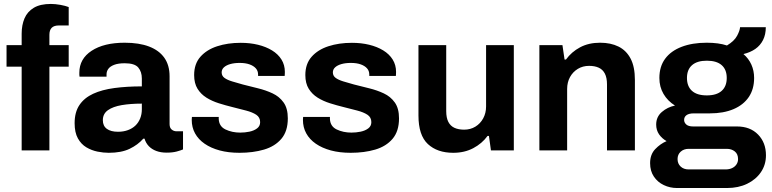

<svg xmlns="http://www.w3.org/2000/svg" viewBox="-20 -752 3862 960"><path d="M88.3 0V-418.8H12.7V-526.4H88.3V-583.7Q88.3 -626.7 102.6 -660.3Q116.9 -693.8 149.1 -713.1Q181.2 -732.3 234.3 -732.3Q256.3 -732.3 281.9 -727.7Q307.4 -723.1 323.5 -716.7V-624.7H274.4Q250 -624.7 238.5 -613Q227 -601.3 227 -578V-526.4H323.5V-418.8H227V0Z M523.5 12Q497.3 12 467.7 6.1Q438 0.1 411.8 -15.4Q385.6 -31 369.4 -60.2Q353.1 -89.5 353.1 -136Q353.1 -191.1 377.2 -226.9Q401.3 -262.7 445.6 -283.1Q489.9 -303.5 551.9 -311.8Q613.9 -320.1 689.2 -320.1V-359.4Q689.2 -393 671.4 -414.3Q653.6 -435.7 603.6 -435.7Q570.9 -435.7 550.6 -427.8Q530.2 -419.9 521.5 -407.5Q512.7 -395.2 512.7 -380.3V-368.5H377.7Q376.7 -373.3 376.7 -377.8Q376.7 -382.4 376.7 -388.7Q376.7 -457.8 438.1 -498.1Q499.5 -538.4 603.4 -538.4Q675.7 -538.4 725.5 -519.3Q775.4 -500.2 801.7 -463.1Q827.9 -426 827.9 -370.3V-131.5Q827.9 -113.1 838.3 -104.4Q848.6 -95.6 862.3 -95.6H895.1V-4.9Q884.7 -0.2 863.9 5.5Q843 11.2 813 11.2Q784 11.2 761.4 2.8Q738.9 -5.6 723.9 -21.3Q708.9 -37.1 702.7 -58.7H696.5Q669.2 -27.6 627.9 -7.8Q586.6 12 523.5 12ZM570 -93.2Q597.7 -93.2 619.8 -101.5Q642 -109.7 657.2 -124.3Q672.4 -138.9 680.8 -159.8Q689.2 -180.7 689.2 -205.3V-233.9Q633.3 -233.9 589 -226.5Q544.7 -219 519.4 -200.9Q494.2 -182.8 494.2 -151Q494.2 -122.4 514.2 -107.8Q534.1 -93.2 570 -93.2Z M1177.4 12Q1122.3 12 1078.4 0.2Q1034.4 -11.7 1003.1 -33.4Q971.8 -55 955.3 -85.1Q938.7 -115.1 938.7 -152.5Q938.7 -157.1 939.1 -161Q939.5 -164.9 939.7 -167.3H1073.8Q1073.6 -165.1 1073.6 -162.9Q1073.6 -160.7 1073.6 -158.7Q1074.6 -120.5 1107.4 -104.7Q1140.3 -89 1181.3 -89Q1204.7 -89 1227.3 -93.7Q1250 -98.5 1265.3 -110Q1280.7 -121.5 1280.7 -141.3Q1280.7 -165.3 1261.3 -178.2Q1241.8 -191 1210.2 -199.2Q1178.6 -207.4 1142.2 -216.6Q1108.3 -224.9 1074.4 -235.6Q1040.4 -246.3 1012.7 -263.4Q985 -280.5 967.8 -307.9Q950.7 -335.3 950.7 -376.7Q950.7 -432.6 981.9 -468Q1013.2 -503.5 1065.8 -520.7Q1118.5 -537.9 1183.6 -537.9Q1230.2 -537.9 1270 -528.2Q1309.8 -518.5 1340.1 -500Q1370.5 -481.5 1387.4 -454.3Q1404.3 -427 1404.3 -392.6Q1404.3 -386.5 1403.9 -380Q1403.5 -373.6 1403.3 -372.3H1270.4V-379.6Q1270.4 -397.7 1259.1 -410.3Q1247.8 -423 1227.4 -430.2Q1207 -437.4 1178.3 -437.4Q1151.5 -437.4 1131.2 -431.6Q1111 -425.8 1099.6 -415.3Q1088.3 -404.8 1088.3 -390.1Q1088.3 -372.7 1102.5 -362.4Q1116.7 -352.2 1140.9 -344.9Q1165.1 -337.7 1193.8 -329.6Q1230.3 -320.2 1269.6 -310.6Q1308.9 -301 1342.9 -285.1Q1376.9 -269.2 1398 -239.6Q1419.1 -210.1 1419.1 -160.1Q1419.1 -96 1387 -58.1Q1354.8 -20.2 1300.3 -4.1Q1245.7 12 1177.4 12Z M1733.4 12Q1678.3 12 1634.4 0.2Q1590.4 -11.7 1559.1 -33.4Q1527.8 -55 1511.3 -85.1Q1494.7 -115.1 1494.7 -152.5Q1494.7 -157.1 1495.1 -161Q1495.5 -164.9 1495.7 -167.3H1629.8Q1629.6 -165.1 1629.6 -162.9Q1629.6 -160.7 1629.6 -158.7Q1630.6 -120.5 1663.4 -104.7Q1696.3 -89 1737.3 -89Q1760.7 -89 1783.3 -93.7Q1806 -98.5 1821.3 -110Q1836.7 -121.5 1836.7 -141.3Q1836.7 -165.3 1817.3 -178.2Q1797.8 -191 1766.2 -199.2Q1734.6 -207.4 1698.2 -216.6Q1664.3 -224.9 1630.4 -235.6Q1596.4 -246.3 1568.7 -263.4Q1541 -280.5 1523.8 -307.9Q1506.7 -335.3 1506.7 -376.7Q1506.7 -432.6 1537.9 -468Q1569.2 -503.5 1621.8 -520.7Q1674.5 -537.9 1739.6 -537.9Q1786.2 -537.9 1826 -528.2Q1865.8 -518.5 1896.1 -500Q1926.5 -481.5 1943.4 -454.3Q1960.3 -427 1960.3 -392.6Q1960.3 -386.5 1959.9 -380Q1959.5 -373.6 1959.3 -372.3H1826.4V-379.6Q1826.4 -397.7 1815.1 -410.3Q1803.8 -423 1783.4 -430.2Q1763 -437.4 1734.3 -437.4Q1707.5 -437.4 1687.2 -431.6Q1667 -425.8 1655.6 -415.3Q1644.3 -404.8 1644.3 -390.1Q1644.3 -372.7 1658.5 -362.4Q1672.7 -352.2 1696.9 -344.9Q1721.1 -337.7 1749.8 -329.6Q1786.3 -320.2 1825.6 -310.6Q1864.9 -301 1898.9 -285.1Q1932.9 -269.2 1954 -239.6Q1975.1 -210.1 1975.1 -160.1Q1975.1 -96 1943 -58.1Q1910.8 -20.2 1856.3 -4.1Q1801.7 12 1733.4 12Z M2246.2 12Q2166.3 12 2119.3 -31.8Q2072.3 -75.6 2072.3 -174.3V-526.4H2211.1V-196.7Q2211.1 -163 2221.7 -142.4Q2232.4 -121.9 2252.4 -112.8Q2272.5 -103.7 2300.8 -103.7Q2332 -103.7 2356.8 -118.7Q2381.6 -133.7 2396 -160.2Q2410.4 -186.6 2410.4 -219.6V-526.4H2549.1V0H2434.7L2424.7 -72.2H2417.7Q2390.2 -34.4 2346.4 -11.2Q2302.5 12 2246.2 12Z M2676.9 0V-526.4H2792.2L2802.8 -454.3H2809.8Q2837.7 -492.7 2880.5 -515.5Q2923.3 -538.4 2980.7 -538.4Q3033.5 -538.4 3072.4 -519.2Q3111.4 -500 3132.9 -459.2Q3154.5 -418.3 3154.5 -352.2V0H3015V-329.7Q3015 -363.5 3004.3 -384Q2993.7 -404.5 2973.6 -413.6Q2953.5 -422.7 2925.3 -422.7Q2894 -422.7 2869.2 -407.7Q2844.5 -392.7 2830.1 -366.8Q2815.7 -340.8 2815.7 -306.9V0Z M3365 188.1Q3329.8 188.1 3298.9 173.4Q3268 158.8 3249.3 130.8Q3230.5 102.9 3230.5 63.8Q3230.5 20.4 3256 -6.3Q3281.5 -33 3312.9 -46.4Q3289.7 -59.5 3275.3 -80.3Q3260.9 -101.2 3260.9 -129.2Q3260.9 -167.7 3289.2 -192.1Q3317.6 -216.6 3354.9 -224.2Q3318.1 -247.2 3297.5 -282.5Q3276.9 -317.7 3276.9 -362Q3276.9 -419.3 3305.7 -458.3Q3334.5 -497.3 3387.9 -517.8Q3441.3 -538.4 3513.7 -538.4Q3542.9 -538.4 3568.5 -535Q3594.1 -531.5 3614.8 -524.6Q3651.7 -546.9 3665.6 -573.3Q3679.5 -599.7 3680.3 -616H3809Q3809 -579.3 3795.3 -552.1Q3781.6 -524.9 3756.9 -507.5Q3732.1 -490.1 3697.2 -481.7Q3723.1 -459.7 3736.9 -429Q3750.6 -398.3 3750.6 -362.2Q3750.6 -306.3 3723.9 -266.8Q3697.2 -227.4 3647.5 -206.3Q3597.8 -185.1 3528.6 -185.1H3448.7Q3424.9 -185.1 3412.7 -176.3Q3400.6 -167.6 3400.6 -152.2Q3400.6 -139.2 3411.5 -129.4Q3422.4 -119.7 3445.6 -119.7H3664.7Q3730.9 -119.7 3770.4 -79.2Q3809.8 -38.7 3809.8 24.3Q3809.8 71.7 3784.7 108.7Q3759.6 145.7 3715.7 166.9Q3671.9 188.1 3615.2 188.1ZM3423 95.1H3607.9Q3626 95.1 3640 88.7Q3654 82.3 3662.1 70.4Q3670.3 58.5 3670.3 43.5Q3670.3 18.2 3654 5.2Q3637.7 -7.8 3614.2 -7.8H3423Q3399.4 -7.8 3383.6 6.2Q3367.8 20.3 3367.8 43.3Q3367.8 66.3 3383.2 80.7Q3398.6 95.1 3423 95.1ZM3514 -275Q3563.1 -275 3588.4 -297.7Q3613.7 -320.3 3613.7 -362.2Q3613.7 -404 3588.4 -426.3Q3563.1 -448.5 3514 -448.5Q3465.8 -448.5 3440.3 -426.3Q3414.8 -404 3414.8 -362.2Q3414.8 -320.3 3439.9 -297.7Q3465 -275 3514 -275Z"/></svg>

Font: Archivo Variable SemiBold
Style: Regular
Weight: 600
Designer: Hector Gatti
Foundry: Omnibus-Type
Version: Version 2.001